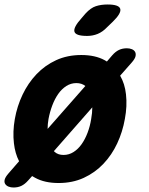

<svg xmlns="http://www.w3.org/2000/svg" viewBox="-43 -805 663 855"><path d="M218 10Q156 10 114 -13L100 -21L82 -1Q68 15 52.5 22.5Q37 30 17 30Q5 30 -5 26Q-15 22 -20 14Q-25 6 -22 -5.5Q-19 -17 -5 -33L42 -87Q24 -122 19 -167Q13 -218 23 -275Q33 -332 57.5 -383.5Q82 -435 119.5 -474.5Q157 -514 207 -537Q257 -560 319 -560Q381 -560 423 -537L433 -531L457 -559Q471 -575 486.5 -582.5Q502 -590 522 -590Q534 -590 544 -586Q554 -582 558.5 -574Q563 -566 560.5 -554.5Q558 -543 544 -527L492 -468Q513 -432 518 -385Q524 -333 513 -275Q503 -218 479 -166.5Q455 -115 417.5 -75.5Q380 -36 330 -13Q280 10 218 10ZM240 -115Q264 -115 284.5 -128Q305 -141 320.5 -163Q336 -185 347 -214Q358 -243 363 -275Q368 -302 368 -327L197 -132L201 -128Q216 -115 240 -115ZM169 -231 337 -422Q321 -435 297 -435Q273 -435 252.5 -422Q232 -409 216.5 -387Q201 -365 190 -336Q179 -307 173 -275Q169 -252 169 -231ZM345 -645Q294 -645 288.5 -664Q283 -683 320 -724L338 -745Q361 -770 384 -777.5Q407 -785 436 -785Q487 -785 492.5 -765.5Q498 -746 459 -708L433 -683Q414 -663 392 -654Q370 -645 345 -645Z"/></svg>

Font: Maple Mono ExtraBold
Style: Italic
Weight: 800
Italic angle: -10°
Monospace: yes
Designer: subframe7536
Version: Version 7.200